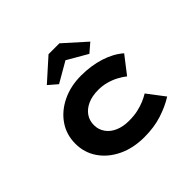

<svg xmlns="http://www.w3.org/2000/svg" viewBox="-187 -985 1199 1199"><g transform="rotate(-45 413.0 -385.0)"><path d="M445 10Q348 10 272.5 -26Q197 -62 154 -124.5Q111 -187 111 -266Q111 -346 153.5 -408Q196 -470 270 -506Q344 -542 437 -542Q526 -542 601 -518Q676 -494 726 -450L637 -335Q615 -353 584.5 -369Q554 -385 520 -394Q486 -403 450 -403Q396 -403 357 -385.5Q318 -368 296.5 -337.5Q275 -307 275 -266Q275 -227 297 -195.5Q319 -164 358.5 -147Q398 -130 449 -130Q495 -130 529.5 -138Q564 -146 591 -157.5Q618 -169 639 -182L725 -69Q671 -35 601.5 -12.5Q532 10 445 10ZM302 -601 244 -651 388 -780H484L628 -651L570 -601L421 -687H451Z"/></g></svg>

Font: Lexend Tera
Style: Bold
Weight: 700
Designer: Bonnie Shaver-Troup, Thomas Jockin
Foundry: Lexend
Version: Version 1.007